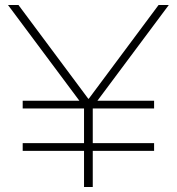

<svg xmlns="http://www.w3.org/2000/svg" viewBox="-20 -750 709 770"><path d="M317 0V-321L12 -730H54L334 -354H336L616 -730H657L352 -321V0ZM71 -145V-176H598V-145ZM71 -315V-346H598V-315Z"/></svg>

Font: M PLUS 1 Thin ExtraLight
Style: Regular
Weight: 250
Version: Version 1.001